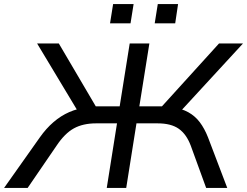

<svg xmlns="http://www.w3.org/2000/svg" viewBox="-45 -917 1206 937"><path d="M-25 0 149 -246Q180 -290 216 -321Q252 -352 293 -370Q334 -388 382 -393L341 -364L136 -705H242L433 -380L414 -398H539L588 -705H684L635 -398H764L729 -380L1024 -705H1141L827 -364L794 -393Q840 -388 873.5 -369.5Q907 -351 930 -320.5Q953 -290 970 -247L1064 0H961L886 -206Q865 -262 827.5 -288.5Q790 -315 724 -315H621L571 0H476L526 -315H424Q360 -315 315.5 -290.5Q271 -266 231 -206L90 0ZM710 -803 725 -897H824L810 -803ZM492 -803 507 -897H607L592 -803Z"/></svg>

Font: Nunito Sans 7pt SemiExpanded
Style: Italic
Weight: 400
Width: 6
Italic angle: -9°
Designer: Vernon Adams
Foundry: Vernon Adams
Version: Version 3.101;gftools[0.9.27]